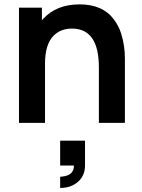

<svg xmlns="http://www.w3.org/2000/svg" viewBox="-20 -576 666 900"><path d="M262 305V252.5Q269 252.5 285 249.5Q326.5 240.5 326.5 200H262V83.5H378.5V200Q378.5 247 345.8 276Q313 305 262 305ZM565.5 0H443.5V-260Q443.5 -442 317.5 -442Q264.5 -442 231.5 -409Q191 -368.5 191 -277.5L119.5 -308Q119.5 -419 182 -487.2Q244.5 -555.5 353 -555.5Q462 -555.5 514 -484.5Q536.5 -455 548 -418.5Q565.5 -362.5 565.5 -301.5ZM191 0H69V-540H176.5V-372.5H191Z"/></svg>

Font: Vortex Mix
Style: Bold
Weight: 700
Designer: Mikhail Sharanda
Foundry: Mikhail Sharanda
Version: Version 4.504;Glyphs 3.1.2 (3151)